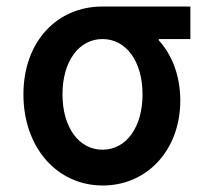

<svg xmlns="http://www.w3.org/2000/svg" viewBox="-20 -560 640 590"><path d="M295 -100C222 -100 172 -169 172 -270C172 -371 222 -440 295 -440C368 -440 418 -371 418 -270C418 -169 368 -100 295 -100ZM296 10C432 10 534 -99 534 -251C534 -325 510 -390 468 -436V-440H565V-540H295C155 -540 52 -432 52 -270C52 -108 154 10 296 10Z"/></svg>

Font: CommitMono
Style: 700Regular
Weight: 700
Monospace: yes
Designer: Eigil Nikolajsen
Foundry: Eigil Nikolajsen
Version: Version 1.143